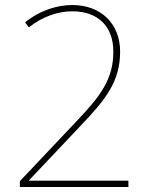

<svg xmlns="http://www.w3.org/2000/svg" viewBox="-20 -744 610 764"><path d="M491 0V-25H95V-26L303 -246C400 -348 458 -419 458 -539C458 -649 382 -724 268 -724C211 -724 141 -705 80 -655L95 -635C148 -678 211 -699 268 -699C370 -699 431 -639 431 -539C431 -428 380 -362 283 -260L59 -23V0Z"/></svg>

Font: Noto Sans Lao UI Thin
Style: Regular
Weight: 100
Designer: Monotype Design Team
Foundry: Monotype Imaging Inc.
Version: Version 2.000